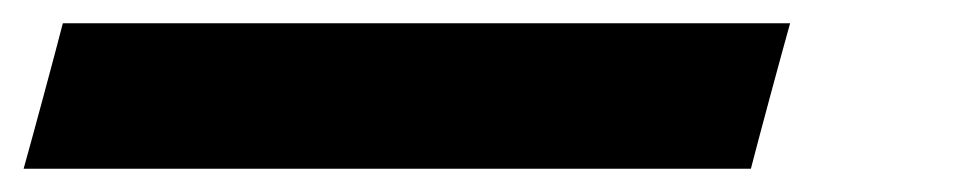

<svg xmlns="http://www.w3.org/2000/svg" viewBox="-54 -20 824 165"><path d="M-33.7 125H591.3Q596.7 104 607.9 62.5Q619.1 21 625 0H0Q-5.4 21 -16.6 62.5Q-27.8 104 -33.7 125Z"/></svg>

Font: Faithful 32x
Style: Oblique
Weight: 400
Foundry: Faithful Resource Pack
Version: Version 1.0; January 27, 2023